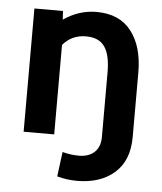

<svg xmlns="http://www.w3.org/2000/svg" viewBox="-51 -552 653 776"><g transform="rotate(5 276.0 -164.5)"><path d="M499 -279V-17Q499 78.5 441.8 128.8Q384.5 179 290 179Q248.5 179 209 168L222 68Q255 77 289 77Q328.5 77 351.8 55.5Q375 34 375 -7V-269Q375 -339.5 351.5 -372.8Q328 -406 276 -406Q218.5 -406 182 -363V0H58V-500H174L176 -465Q238.5 -508 310 -508Q403 -508 451 -446Q499 -384 499 -279Z"/></g></svg>

Font: Cabin
Style: Bold
Weight: 700
Designer: Pablo Impallari
Foundry: Pablo Impallari. http://www.impallari.com Igino Marini. http://www.ikern.com
Version: Version 3.001;hotconv 1.0.109;makeotfexe 2.5.65596